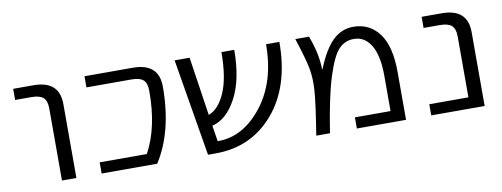

<svg xmlns="http://www.w3.org/2000/svg" viewBox="-50 -770 2642 1010"><g transform="rotate(-10 1271.0 -265.0)"><path d="M44.9 -460V-519.5H153.3Q291 -519.5 291 -394.5V0H213.9V-384.8Q213.9 -425.8 194.8 -442.9Q175.8 -460 131.8 -460Z M683.6 -519.5Q822.3 -519.5 822.3 -394.5Q822.3 -155.3 722.7 0H425.8V-59.6H677.7Q749 -190.4 748 -384.8Q748 -425.8 729.5 -442.9Q710.9 -460 667 -460H425.8V-519.5Z M1466.8 -519.5Q1466.8 -281.2 1346.2 -140.6Q1225.6 0 1035.2 0H994.1L907.2 -519.5H987.3L1034.2 -206.1Q1087.9 -224.6 1122.6 -303.7Q1157.2 -382.8 1157.2 -519.5H1225.6Q1225.6 -361.3 1173.3 -263.2Q1121.1 -165 1043 -146.5L1056.6 -61.5H1059.6Q1193.4 -61.5 1294.4 -189.9Q1395.5 -318.4 1395.5 -519.5Z M1789.1 0V-59.6H1979.5V-248Q1979.5 -355.5 1946.3 -411.1Q1913.1 -466.8 1854.5 -466.8Q1805.7 -466.8 1772.5 -430.7Q1739.3 -394.5 1707 -291.5Q1674.8 -188.5 1645.5 0H1572.3Q1599.6 -169.9 1604 -234.9Q1608.4 -299.8 1599.1 -351.6Q1589.8 -403.3 1551.8 -519.5H1625Q1662.1 -422.9 1663.1 -338.9L1665 -337.9Q1705.1 -438.5 1752.4 -484.4Q1799.8 -530.3 1862.3 -530.3Q1950.2 -530.3 2001 -461.4Q2051.8 -392.6 2051.8 -254.9V0Z M2395.5 -384.8Q2395.5 -425.8 2376.5 -442.9Q2357.4 -460 2313.5 -460H2226.6V-519.5H2334Q2471.7 -519.5 2471.7 -394.5V0H2186.5V-59.6H2395.5Z"/></g></svg>

Font: Gen Shin Gothic Normal
Style: Regular
Weight: 300
Designer: [Source Han Sans]
Ryoko NISHIZUKA  (kana & ideographs); Paul D. Hunt (Latin, Greek & Cyrillic); Wenlong ZHANG  (bopomofo
Version: Version 1.002.20150607